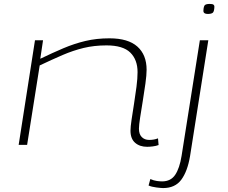

<svg xmlns="http://www.w3.org/2000/svg" viewBox="-20 -737 1158 977"><path d="M158 -532H199L185 -438Q247 -468 302.5 -491.5Q358 -515 414.5 -528.5Q471 -542 537 -542Q632 -542 679 -500Q726 -458 726 -382Q726 -355 720 -312Q714 -269 706.5 -223Q699 -177 693 -138.5Q687 -100 687 -82Q687 -54 701.5 -39.5Q716 -25 739 -25Q764 -25 784 -33L787 1Q774 6 757.5 8Q741 10 729 10Q691 10 667.5 -10.5Q644 -31 644 -72Q644 -91 649.5 -128Q655 -165 662 -209Q669 -253 674.5 -295.5Q680 -338 680 -370Q680 -433 643 -469.5Q606 -506 522 -506Q459 -506 405.5 -493Q352 -480 298.5 -457Q245 -434 182 -404L118 0H75ZM1047 -717Q1061 -717 1066 -713.5Q1071 -710 1071 -703Q1070 -677 1062 -671.5Q1054 -666 1037 -666Q1015 -666 1015 -682Q1016 -706 1023 -711.5Q1030 -717 1047 -717ZM1040 -532 947 58Q934 135 902.5 177.5Q871 220 810 220Q801 220 776.5 217Q752 214 736 207L745 174Q763 182 778.5 184Q794 186 805 186Q849 186 871.5 152.5Q894 119 904 56L997 -532Z"/></svg>

Font: Georama ExtraExtended ExtraLight
Style: Italic
Weight: 200
Width: 8
Italic angle: -9°
Designer: Jean-Baptiste Levee
Foundry: Production Type
Version: Version 1.000